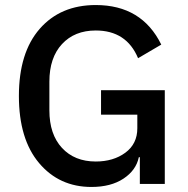

<svg xmlns="http://www.w3.org/2000/svg" viewBox="-20 -730 745 762"><path d="M535 0V-106H531Q520 -54 470 -21Q420 12 343 12Q215 12 135 -83Q55 -178 55 -349Q55 -521 137.5 -615.5Q220 -710 360 -710Q543 -710 620 -553L528 -499Q482 -609 360 -609Q276 -609 226 -555Q176 -501 176 -406V-292Q176 -197 226 -143Q276 -89 360 -89Q430 -89 477.5 -124Q525 -159 525 -221V-275H381V-372H634V0Z"/></svg>

Font: IBM Plex Sans Medm
Style: Regular
Weight: 500
Designer: Mike Abbink, Paul van der Laan, Pieter van Rosmalen
Foundry: Bold Monday
Version: Version 3.005